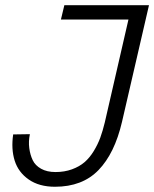

<svg xmlns="http://www.w3.org/2000/svg" viewBox="-20 -710 594 740"><path d="M191.9 9.8Q130.9 9.8 90.8 -18.1Q50.8 -45.9 36.6 -90.8Q22.5 -135.7 30.8 -191.9L95.2 -192.9Q89.4 -165.5 92.8 -139.4Q96.2 -113.3 106 -92.8Q115.7 -72.3 138.4 -59.6Q161.1 -46.9 193.8 -46.9Q228.5 -46.9 257.3 -57.4Q286.1 -67.9 305.9 -85Q325.7 -102.1 341.3 -127.7Q356.9 -153.3 366.5 -179.4Q376 -205.6 383.8 -237.8L475.1 -634.8H214.8L228 -689.9H554.2L450.2 -240.2Q421.9 -118.7 359.6 -54.4Q297.4 9.8 191.9 9.8Z"/></svg>

Font: HK Grotesk Light Italic
Style: Regular
Weight: 300
Italic angle: -13°
Designer: Alfredo Marco Pradil and Stefan Peev
Foundry: Hanken Design Co.
Version: Version 1.000;PS 001.000;hotconv 1.0.88;makeotf.lib2.5.64775